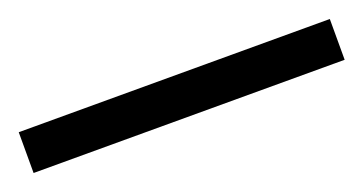

<svg xmlns="http://www.w3.org/2000/svg" viewBox="-22 -100 494 261"><g transform="rotate(-20 225.0 30.5)"><path d="M0 1H450V60H0Z"/></g></svg>

Font: Faustina VF Beta
Style: Italic
Weight: 400
Italic angle: -8°
Designer: Alfonso Garcia
Foundry: Omnibus-Type
Version: Version 1.006